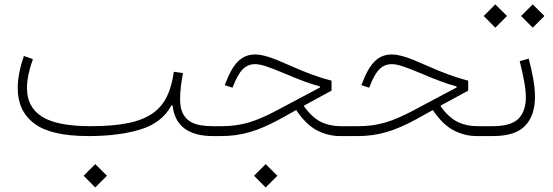

<svg xmlns="http://www.w3.org/2000/svg" viewBox="-20 -618 2510 872"><path d="M769.5 -292C744.6 -119.6 666 -44.9 391.1 -44.9C289.1 -44.9 215.8 -59.6 170.4 -88.4C125 -117.2 102.5 -160.6 102.5 -218.3C102.5 -256.8 112.3 -302.2 129.4 -349.6L88.4 -363.8C70.8 -313 60.5 -262.2 60.5 -217.8C60.5 -148.4 85.4 -94.7 135.7 -57.1C185.5 -19 267.6 0 382.3 0C474.6 0 553.7 -10.3 618.7 -30.3C683.6 -50.3 730 -86.4 758.8 -139.6H763.7C773.9 -46.4 835.4 0 947.8 0H948.2V-44.9H947.8C906.2 -44.9 874.5 -50.3 853 -61C810.1 -82.5 797.9 -121.1 797.9 -167.5C797.9 -208.5 803.7 -243.7 811 -286.1ZM412.6 233.4 465.8 180.2 412.6 127.4 359.9 180.2Z M1186.5 233.4 1239.7 180.2 1186.5 127.4 1133.8 180.2ZM1139.2 -370.6C1078.1 -370.6 1039.1 -332.5 1003.9 -239.3L1000.5 -231.4L1035.6 -219.7L1039.1 -227.1C1066.9 -298.8 1094.7 -326.7 1139.2 -326.7C1151.4 -326.7 1167 -323.7 1187 -317.4C1207 -311 1234.9 -299.8 1271.5 -284.7C1339.4 -255.9 1387.7 -237.3 1433.1 -225.6V-220.7L1231 -113.3C1183.6 -88.4 1142.1 -70.8 1105.5 -60.5C1068.8 -50.3 1030.3 -44.9 988.8 -44.9H948.2C940.9 -44.9 937 -37.6 937 -22.5C937 -7.3 940.9 0 948.2 0H983.4C1029.8 0 1073.2 -5.9 1114.3 -18.1C1155.3 -29.8 1200.2 -49.3 1249.5 -76.2L1325.2 -118.2C1355 -73.7 1386.7 -43 1419.9 -25.9C1452.6 -8.8 1487.8 0 1525.4 0H1568.8V-44.9H1527.8C1494.6 -44.9 1464.8 -51.3 1438.5 -64C1412.1 -76.7 1386.2 -100.1 1361.3 -133.8V-138.7L1485.8 -206.5V-251.5C1456.1 -259.3 1426.3 -268.6 1397 -279.3C1367.7 -290 1333 -304.2 1292.5 -322.3C1250 -341.3 1217.3 -354.5 1195.3 -360.8C1173.3 -367.2 1154.3 -370.6 1139.2 -370.6Z M1759.8 -370.6C1698.7 -370.6 1659.7 -332.5 1624.5 -239.3L1621.1 -231.4L1656.2 -219.7L1659.7 -227.1C1687.5 -298.8 1715.3 -326.7 1759.8 -326.7C1772 -326.7 1787.6 -323.7 1807.6 -317.4C1827.6 -311 1855.5 -299.8 1892.1 -284.7C1960 -255.9 2008.3 -237.3 2053.7 -225.6V-220.7L1851.6 -113.3C1804.2 -88.4 1762.7 -70.8 1726.1 -60.5C1689.5 -50.3 1650.9 -44.9 1609.4 -44.9H1568.8C1561.5 -44.9 1557.6 -37.6 1557.6 -22.5C1557.6 -7.3 1561.5 0 1568.8 0H1604C1650.4 0 1693.8 -5.9 1734.9 -18.1C1775.9 -29.8 1820.8 -49.3 1870.1 -76.2L1945.8 -118.2C1975.6 -73.7 2007.3 -43 2040.5 -25.9C2073.2 -8.8 2108.4 0 2146 0H2189.5V-44.9H2148.4C2115.2 -44.9 2085.4 -51.3 2059.1 -64C2032.7 -76.7 2006.8 -100.1 1981.9 -133.8V-138.7L2106.4 -206.5V-251.5C2076.7 -259.3 2046.9 -268.6 2017.6 -279.3C1988.3 -290 1953.6 -304.2 1913.1 -322.3C1870.6 -341.3 1837.9 -354.5 1815.9 -360.8C1793.9 -367.2 1774.9 -370.6 1759.8 -370.6Z M2340.3 -340.3C2356 -276.4 2368.2 -220.7 2368.2 -176.3C2368.2 -133.8 2356.9 -101.1 2334.5 -78.6C2311.5 -56.2 2272.9 -44.9 2217.8 -44.9H2189.5C2182.1 -44.9 2178.2 -37.6 2178.2 -22.5C2178.2 -7.3 2182.1 0 2189.5 0H2217.8C2286.6 0 2335.4 -15.6 2365.2 -46.9C2395 -78.1 2409.7 -122.1 2409.7 -179.2C2409.7 -227.5 2398.4 -287.1 2381.3 -351.6ZM2229.5 -492.2 2282.7 -545.4 2229.5 -598.1 2176.8 -545.4ZM2399.4 -492.2 2452.6 -545.4 2399.4 -598.1 2346.7 -545.4Z"/></svg>

Font: Estedad ExtraLight
Style: Regular
Weight: 200
Designer: Amin Abedi
Version: Version 7.3